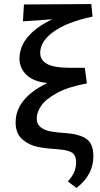

<svg xmlns="http://www.w3.org/2000/svg" viewBox="-20 -731 495 946"><path d="M440 39Q440 131 357 195L314 163Q355 120 355 70Q355 32 333 20Q311 8 271 5Q209 1 167 -7Q125 -15 91 -43.5Q57 -72 57 -128Q57 -246 213 -322Q144 -329 110 -362.5Q76 -396 76 -442Q76 -502 118.5 -551Q161 -600 238 -636L93 -626L98 -709L430 -711L436 -649H435Q312 -623 245 -575.5Q178 -528 178 -470Q178 -435 212 -416Q246 -397 325 -397H398L408 -320Q316 -303 261 -273Q206 -243 183.5 -210.5Q161 -178 161 -148Q161 -119 180.5 -104Q200 -89 229.5 -83.5Q259 -78 307 -75Q372 -70 406 -46.5Q440 -23 440 39Z"/></svg>

Font: Ysabeau Infant Semibold
Style: Regular
Weight: 600
Designer: Christian Thalmann (Catharsis Fonts)
Version: Version 0.003